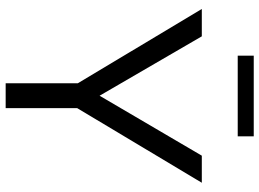

<svg xmlns="http://www.w3.org/2000/svg" viewBox="-142 -796 938 695"><g transform="rotate(90 327.5 -449.0)"><path d="M112 -710 327 -340 544 -710H642L372 -259V0H282V-261L13 -710ZM182 -840V-898H474V-840Z"/></g></svg>

Font: Raleway Medium
Style: Regular
Weight: 500
Designer: Matt McInerney, Pablo Impallari, Rodrigo Fuenzalida
Foundry: Matt McInerney, Pablo Impallari, Rodrigo Fuenzalida
Version: Version 4.026